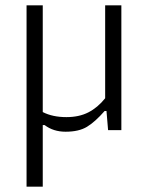

<svg xmlns="http://www.w3.org/2000/svg" viewBox="-20 -490 554 723"><path d="M80 -470H141V-68Q178 -49 230 -49Q278 -49 313 -67Q348 -85 376 -120V-470H437V0H387L381 -72H374Q338 -31 307.5 -12.5Q277 6 227 6Q181 6 148 -19H141V213H80Z"/></svg>

Font: Athiti
Style: Regular
Weight: 400
Designer: CadsonDemak Team
Foundry: CadsonDemak
Version: Version 1.032